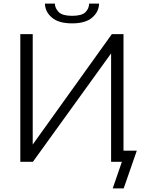

<svg xmlns="http://www.w3.org/2000/svg" viewBox="-20 -900 800 1068"><path d="M93 0V-710H162V-96L602 -710H667V0H598V-603L163 0ZM381 -770Q307 -770 269 -802Q231 -834 230 -880H285Q286 -854 306.5 -833Q327 -812 381 -812Q434 -812 454.5 -831.5Q475 -851 476 -880H531Q530 -834 492.5 -802Q455 -770 381 -770ZM607 148 658 0H598V-62H741L668 148Z"/></svg>

Font: Raleway
Style: Regular
Weight: 400
Designer: Matt McInerney, Pablo Impallari, Rodrigo Fuenzalida
Foundry: Matt McInerney, Pablo Impallari, Rodrigo Fuenzalida
Version: Version 4.101;RELEASE